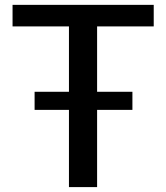

<svg xmlns="http://www.w3.org/2000/svg" viewBox="-20 -763 678 783"><path d="M121.1 -314.9V-388.7H261.2V-655.3H31.2V-743.2H606.9V-655.3H376V-388.7H520V-314.9H376V0H261.2V-314.9Z"/></svg>

Font: HaufeMerriweatherSans
Style: Regular
Weight: 400
Designer: Eben Sorkin ( eben@eyebytes.com )
Foundry: Eben Sorkin
Version: Version 1.56